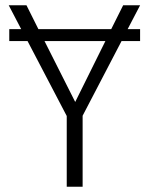

<svg xmlns="http://www.w3.org/2000/svg" viewBox="-20 -705 563 725"><path d="M462 -595H509V-550H439L292 -268V0H232V-267L84 -550H15V-595H60L13 -685H80L125 -595H400L445 -685H509ZM378 -550H148L264 -320Z"/></svg>

Font: Fira Sans Light
Style: Regular
Weight: 300
Designer: bBox Type GmbH & Carrois Corporate GbR & Edenspiekermann AG
Foundry: bBox Type GmbH & Carrois Corporate GbR & Edenspiekermann AG
Version: Version 4.301